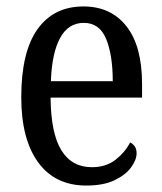

<svg xmlns="http://www.w3.org/2000/svg" viewBox="-20 -566 502 596"><path d="M248 10Q151 10 98.5 -62Q46 -134 46 -264Q46 -405 96.5 -475.5Q147 -546 239 -546Q324 -546 372.5 -484.5Q421 -423 421 -305V-263H137Q138 -152 170.5 -99.5Q203 -47 265 -47Q309 -47 338.5 -70Q368 -93 384 -124Q392 -120 398 -112Q404 -104 404 -90Q404 -70 387 -46.5Q370 -23 335.5 -6.5Q301 10 248 10ZM330 -314Q330 -395 309.5 -445Q289 -495 240 -495Q192 -495 166.5 -448Q141 -401 138 -314Z"/></svg>

Font: Noto Serif Hebrew Condensed
Style: Regular
Weight: 400
Width: 3
Designer: Monotype Design Team
Foundry: Monotype Imaging Inc.
Version: Version 2.004; ttfautohint (v1.8.4.7-5d5b)